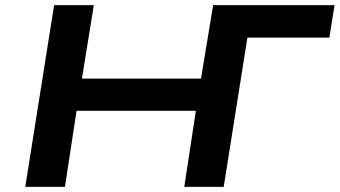

<svg xmlns="http://www.w3.org/2000/svg" viewBox="-20 -725 1318 745"><path d="M78 0 190 -705H344L298 -420H760L807 -705H1278L1258 -579H940L848 0H695L740 -295H277L232 0Z"/></svg>

Font: Nunito Sans 7pt Expanded
Style: Bold Italic
Weight: 700
Width: 7
Italic angle: -9°
Designer: Vernon Adams
Foundry: Vernon Adams
Version: Version 3.101;gftools[0.9.27]